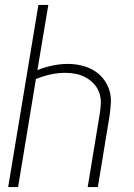

<svg xmlns="http://www.w3.org/2000/svg" viewBox="-20 -755 540 775"><path d="M13 0 135 -735H175L131 -472Q161 -484 192 -490.5Q223 -497 254 -497Q281 -497 307.5 -491Q334 -485 356.5 -472Q379 -459 395.5 -439Q412 -419 420.5 -393.5Q429 -368 427.5 -340.5Q426 -313 422 -286L375 0H334L382 -292Q386 -314 387 -336.5Q388 -359 381 -379.5Q374 -400 360 -415.5Q346 -431 327.5 -441.5Q309 -452 287.5 -456.5Q266 -461 244 -461Q214 -461 184 -454.5Q154 -448 125 -436L53 0Z"/></svg>

Font: Iosevka Curly XLtObl
Style: Regular
Weight: 200
Italic angle: -9°
Monospace: yes
Designer: Belleve Invis
Foundry: Belleve Invis
Version: Version 11.1.0; ttfautohint (v1.8.3)